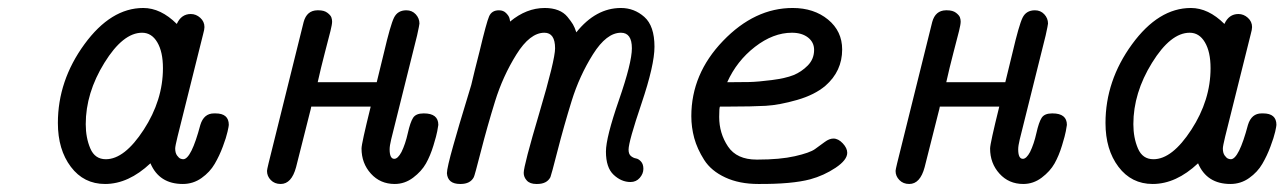

<svg xmlns="http://www.w3.org/2000/svg" viewBox="-20 -456 3218 481"><path d="M125 -147.9Q125 -253.9 191.4 -345Q257.8 -436 338.9 -436Q382.8 -436 422.9 -396Q434.1 -420.9 458 -420.9Q471.2 -420.9 481.7 -411.4Q492.2 -401.9 492.2 -388.2Q492.2 -382.3 488.8 -370.1L424.8 -113.8Q418.9 -89.8 418.9 -84Q418.9 -72.8 423.6 -66.4Q428.2 -60.1 432.1 -58.6Q436 -57.1 439 -57.1Q459 -57.1 481.9 -143.1Q490.7 -171.9 516.1 -171.9H520Q553.2 -171.9 553.2 -143.1Q553.2 -140.1 550 -126Q546.9 -111.8 538.3 -88.9Q529.8 -65.9 517.8 -45.4Q505.9 -24.9 484.9 -10Q463.9 4.9 438 4.9Q378.9 4.9 356.9 -46.9Q301.8 4.9 243.2 4.9Q189.9 4.9 157.5 -38.1Q125 -81.1 125 -147.9ZM194.8 -145Q194.8 -110.8 206.3 -84Q217.8 -57.1 245.1 -57.1Q292 -57.1 340.1 -131.1Q388.2 -205.1 388.2 -285.2Q388.2 -326.2 374 -350.1Q359.9 -374 335.9 -374Q288.1 -374 241.5 -298.6Q194.8 -223.1 194.8 -145Z M648.9 -27.8Q648.9 -30.8 652.8 -46.9L740.7 -400.9Q748.5 -429.7 774.9 -430.2Q774.9 -430.2 777.8 -430.2Q792 -430.2 800 -424.1Q808.1 -418 810.1 -412.6Q812 -407.2 812 -401.9Q812 -395 807.9 -378.4Q803.7 -361.8 793.7 -323.5Q783.7 -285.2 775.9 -250H923.8Q930.7 -278.8 941.9 -324.2Q958 -393.1 967 -411.6Q976.1 -430.2 998 -430.2Q1012.2 -430.2 1021.5 -420.2Q1030.8 -410.2 1030.8 -397Q1030.8 -394 1024.9 -367.2L960 -106.9Q956.1 -90.8 956.1 -82Q956.1 -58.1 967.8 -58.1Q976.6 -58.1 985.8 -75.2Q995.6 -95.2 1001.7 -122.6Q1007.8 -149.9 1014.9 -160.9Q1022 -171.9 1041 -171.9H1042Q1078.1 -171.9 1078.1 -143.1Q1077.1 -137.2 1075.4 -127.2Q1073.7 -117.2 1065.9 -91.6Q1058.1 -65.9 1047.1 -46.4Q1036.1 -26.9 1015.1 -11Q994.1 4.9 968.8 4.9Q932.6 4.9 909.2 -21Q885.7 -46.9 885.7 -84Q885.7 -96.2 908.7 -189H759.8Q758.8 -183.1 755.9 -172.6Q752.9 -162.1 743.9 -125Q734.9 -87.9 721.7 -37.1Q710.4 4.9 683.1 4.9Q668 4.9 658.4 -4.9Q648.9 -14.6 648.9 -27.8Z M1099.6 -22Q1099.6 -35.2 1115.7 -92Q1131.8 -148.9 1144.8 -190.9Q1157.7 -232.9 1160.6 -243.2Q1168.5 -277.3 1181.6 -328.1Q1198.7 -399.9 1205.3 -415Q1211.9 -430.2 1230 -430.2Q1241.2 -430.2 1248 -423.1Q1254.9 -416 1256.3 -410.4Q1257.8 -404.8 1257.8 -401.9Q1298.8 -436 1344.7 -436Q1363.8 -436 1378.2 -430.4Q1392.6 -424.8 1401.6 -413.8Q1410.6 -402.8 1415.3 -395Q1419.9 -387.2 1423.8 -375Q1472.7 -436 1535.6 -436Q1568.8 -436 1594.2 -413.6Q1619.6 -391.1 1619.6 -338.9Q1619.6 -293 1587.2 -197Q1554.7 -101.1 1554.7 -81.1Q1554.7 -69.8 1560.8 -64.9Q1566.9 -60.1 1573.2 -59.1Q1579.6 -58.1 1585.7 -51.5Q1591.8 -44.9 1591.8 -33Q1591.8 -21 1582.8 -10.5Q1573.7 0 1559.6 0Q1536.6 0 1517.3 -18.1Q1498 -36.1 1498 -76.2Q1498 -111.3 1530.5 -205.1Q1563 -298.8 1563 -335Q1563 -374 1535.6 -374Q1499.5 -374 1465.6 -320.1Q1431.6 -266.1 1412.1 -203.1Q1392.6 -140.1 1376.7 -78.1Q1360.8 -16.1 1358.9 -12.2Q1350.1 4.9 1325.7 4.9H1323.7Q1307.6 4.9 1299.8 -3.7Q1292 -12.2 1292 -22.9Q1292 -41 1331.3 -173.6Q1370.6 -306.2 1370.6 -335Q1370.6 -374 1343.8 -374Q1307.6 -374 1273.7 -319.6Q1239.7 -265.1 1220.2 -202.1Q1200.7 -139.2 1184.8 -77.1Q1168.9 -15.1 1167 -12.2Q1158.2 4.9 1133.8 4.9H1132.8Q1101.6 4.9 1099.6 -22Z M1711.9 -165Q1711.9 -271 1791.3 -353.5Q1870.6 -436 1965.8 -436Q2019 -436 2054.4 -407Q2089.8 -377.9 2089.8 -332Q2089.8 -277.8 2047.9 -241.2Q2021 -218.3 1976.8 -205.6Q1932.6 -192.9 1898.2 -190.9Q1863.8 -189 1807.6 -189H1783.7Q1781.7 -187 1781.7 -163.1Q1781.7 -122.1 1803.7 -89.1Q1825.7 -56.2 1875.5 -56.2H1877.9Q1934.1 -56.2 1971.4 -64.7Q2008.8 -73.2 2021.7 -82.5Q2034.7 -91.8 2046.1 -100.3Q2057.6 -108.9 2067.9 -108.9Q2080.1 -108.9 2091.3 -96.9Q2102.5 -85 2102.5 -73.2Q2102.5 -55.2 2073.2 -35.6Q2043.9 -16.1 2009.8 -6.8Q1963.9 5.4 1879.9 4.9Q1832 4.9 1796.9 -11.5Q1761.7 -27.8 1744.1 -55.4Q1726.6 -83 1719.2 -110.1Q1711.9 -137.2 1711.9 -165ZM1801.8 -250Q1835.9 -250 1857.4 -250.5Q1878.9 -251 1913.3 -255.4Q1947.8 -259.8 1967.8 -267.8Q1987.8 -275.9 2003.7 -292Q2019.5 -308.1 2019.5 -331.1Q2019.5 -350.1 2004.2 -362.1Q1988.8 -374 1963.9 -374Q1917 -374 1871.3 -338.6Q1825.7 -303.2 1801.8 -250Z M2223.6 -27.8Q2223.6 -30.8 2227.5 -46.9L2315.4 -400.9Q2323.2 -429.7 2349.6 -430.2Q2349.6 -430.2 2352.5 -430.2Q2366.7 -430.2 2374.8 -424.1Q2382.8 -418 2384.8 -412.6Q2386.7 -407.2 2386.7 -401.9Q2386.7 -395 2382.6 -378.4Q2378.4 -361.8 2368.4 -323.5Q2358.4 -285.2 2350.6 -250H2498.5Q2505.4 -278.8 2516.6 -324.2Q2532.7 -393.1 2541.7 -411.6Q2550.8 -430.2 2572.8 -430.2Q2586.9 -430.2 2596.2 -420.2Q2605.5 -410.2 2605.5 -397Q2605.5 -394 2599.6 -367.2L2534.7 -106.9Q2530.8 -90.8 2530.8 -82Q2530.8 -58.1 2542.5 -58.1Q2551.3 -58.1 2560.5 -75.2Q2570.3 -95.2 2576.4 -122.6Q2582.5 -149.9 2589.6 -160.9Q2596.7 -171.9 2615.7 -171.9H2616.7Q2652.8 -171.9 2652.8 -143.1Q2651.9 -137.2 2650.1 -127.2Q2648.4 -117.2 2640.6 -91.6Q2632.8 -65.9 2621.8 -46.4Q2610.8 -26.9 2589.8 -11Q2568.8 4.9 2543.5 4.9Q2507.3 4.9 2483.9 -21Q2460.4 -46.9 2460.4 -84Q2460.4 -96.2 2483.4 -189H2334.5Q2333.5 -183.1 2330.6 -172.6Q2327.6 -162.1 2318.6 -125Q2309.6 -87.9 2296.4 -37.1Q2285.2 4.9 2257.8 4.9Q2242.7 4.9 2233.2 -4.9Q2223.6 -14.6 2223.6 -27.8Z M2749.5 -147.9Q2749.5 -253.9 2815.9 -345Q2882.3 -436 2963.4 -436Q3007.3 -436 3047.4 -396Q3058.6 -420.9 3082.5 -420.9Q3095.7 -420.9 3106.2 -411.4Q3116.7 -401.9 3116.7 -388.2Q3116.7 -382.3 3113.3 -370.1L3049.3 -113.8Q3043.5 -89.8 3043.5 -84Q3043.5 -72.8 3048.1 -66.4Q3052.7 -60.1 3056.6 -58.6Q3060.5 -57.1 3063.5 -57.1Q3083.5 -57.1 3106.4 -143.1Q3115.2 -171.9 3140.6 -171.9H3144.5Q3177.7 -171.9 3177.7 -143.1Q3177.7 -140.1 3174.6 -126Q3171.4 -111.8 3162.8 -88.9Q3154.3 -65.9 3142.3 -45.4Q3130.4 -24.9 3109.4 -10Q3088.4 4.9 3062.5 4.9Q3003.4 4.9 2981.4 -46.9Q2926.3 4.9 2867.7 4.9Q2814.5 4.9 2782 -38.1Q2749.5 -81.1 2749.5 -147.9ZM2819.3 -145Q2819.3 -110.8 2830.8 -84Q2842.3 -57.1 2869.6 -57.1Q2916.5 -57.1 2964.6 -131.1Q3012.7 -205.1 3012.7 -285.2Q3012.7 -326.2 2998.5 -350.1Q2984.4 -374 2960.4 -374Q2912.6 -374 2866 -298.6Q2819.3 -223.1 2819.3 -145Z"/></svg>

Font: CMU Typewriter Text
Style: Italic
Weight: 500
Italic angle: -14.04°
Version: Version 0.7.0